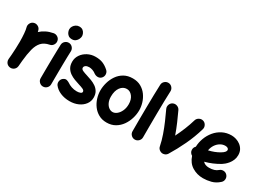

<svg xmlns="http://www.w3.org/2000/svg" viewBox="-35 -1531 3171 2350"><g transform="rotate(30 1551.0 -356.0)"><path d="M109.4 74.2Q99.6 73.2 90.8 69.8Q61 58.6 48.3 29.3Q40.5 11.7 42.5 -7.3Q43 -10.7 43 -14.6Q44.4 -28.8 45.7 -43.7Q46.9 -58.6 48.3 -73.2Q51.3 -116.2 53.5 -164.6Q55.7 -212.9 55.7 -259.8Q55.7 -320.8 51 -374.5Q46.4 -428.2 38.6 -453.1Q30.3 -481.9 45.2 -509.5Q60.1 -537.1 88.9 -545.4Q117.7 -553.7 145.3 -539.1Q172.9 -524.4 181.2 -495.6Q184.6 -484.4 187 -472.2Q219.2 -502.4 262.2 -524.4Q305.2 -546.4 361.8 -557.1Q391.6 -562.5 417.7 -545.4Q443.8 -528.3 449.2 -498Q454.6 -468.3 437.5 -442.1Q420.4 -416 390.1 -410.6Q319.8 -397 281.7 -355Q243.7 -313 225.6 -242.4Q207.5 -171.9 197.8 -72.3Q194.8 -29.3 190.9 7.3Q189.9 17.1 186.5 25.9Q175.3 55.7 146 68.4Q128.4 76.2 109.4 74.2Z M502.9 -694.8Q502.9 -717.8 515.6 -738.5Q528.3 -759.3 549.3 -772.5Q570.3 -785.6 595.2 -785.6Q627 -785.6 645.8 -770.5Q664.6 -755.4 673.1 -734.9Q681.6 -714.4 681.6 -698.2Q681.6 -680.2 671.6 -658Q661.6 -635.7 641.8 -619.9Q622.1 -604 592.8 -604Q558.1 -604 538.6 -620.1Q519 -636.2 511 -657.5Q502.9 -678.7 502.9 -694.8ZM584.5 -548.3Q615.2 -546.9 635.7 -523.9Q656.2 -501 655.3 -470.7Q653.8 -437.5 652.6 -389.4Q651.4 -341.3 650.6 -286.4Q649.9 -231.4 649.4 -177.2Q648.9 -123 648.7 -76.7Q648.4 -30.3 648.4 0Q648.4 30.3 626.5 52.2Q604.5 74.2 573.7 74.2Q543.5 74.2 521.5 52.2Q499.5 30.3 499.5 0Q499.5 -31.2 499.8 -77.6Q500 -124 500.5 -178.5Q501 -232.9 502 -288.3Q502.9 -343.8 504.2 -392.8Q505.4 -441.9 506.8 -477.5Q508.3 -508.3 531.2 -528.8Q554.2 -549.3 584.5 -548.3Z M1150.9 -390.1Q1132.3 -366.2 1103.8 -363.3Q1075.2 -360.4 1047.4 -377.4Q1023.4 -396.5 997.3 -405.5Q971.2 -414.6 947.8 -414.6Q918.5 -414.6 899.9 -401.9Q881.3 -389.2 881.3 -370.1Q881.3 -348.6 908.9 -336.2Q936.5 -323.7 974.6 -312.5Q1006.8 -302.7 1042.5 -289.3Q1078.1 -275.9 1109.6 -254.6Q1141.1 -233.4 1160.9 -200.2Q1180.7 -167 1180.7 -117.7Q1180.7 -65.4 1149.4 -23.4Q1118.2 18.6 1064.7 42.7Q1011.2 66.9 943.8 66.9Q872.6 66.9 814 42Q755.4 17.1 721.7 -27.8Q705.1 -52.7 711.2 -83.5Q717.3 -114.3 742.7 -130.9Q767.6 -147.5 790.3 -140.4Q813 -133.3 828.1 -123Q850.1 -106.4 885.7 -94Q921.4 -81.5 961.4 -81.5Q989.3 -81.5 1010.3 -89.8Q1031.2 -98.1 1031.2 -114.3Q1031.2 -134.8 1004.6 -146.7Q978 -158.7 940.9 -169.4Q908.7 -179.2 872.6 -192.9Q836.4 -206.5 804.4 -228.5Q772.5 -250.5 752.4 -284.7Q732.4 -318.8 732.4 -370.1Q732.4 -423.3 762.5 -467.3Q792.5 -511.2 842.8 -537.6Q893.1 -564 953.1 -564Q1014.2 -564 1056.6 -546.4Q1099.1 -528.8 1138.2 -494.1Q1162.1 -475.1 1165.8 -444.6Q1169.4 -414.1 1150.9 -390.1Z M1480.5 -563Q1546.9 -563 1595.9 -535.4Q1645 -507.8 1677.2 -463.1Q1709.5 -418.5 1725.3 -365.7Q1741.2 -313 1741.2 -262.7Q1741.2 -207.5 1724.1 -149.7Q1707 -91.8 1672.9 -42.7Q1638.7 6.3 1587.2 36.6Q1535.6 66.9 1467.3 66.9Q1403.8 66.9 1355.2 40Q1306.6 13.2 1273.7 -31Q1240.7 -75.2 1223.9 -129.2Q1207 -183.1 1207 -237.3Q1207 -292 1223.1 -349.1Q1239.3 -406.2 1272.5 -454.8Q1305.7 -503.4 1357.4 -533.2Q1409.2 -563 1480.5 -563ZM1480.5 -414.6Q1427.2 -414.6 1391.8 -366.5Q1356.4 -318.4 1356.4 -237.3Q1356.4 -188.5 1372.6 -153.6Q1388.7 -118.7 1414.1 -100.1Q1439.5 -81.5 1467.3 -81.5Q1498 -81.5 1526.9 -105Q1555.7 -128.4 1574.2 -169.4Q1592.8 -210.4 1592.8 -262.7Q1592.8 -330.6 1559.8 -372.6Q1526.9 -414.6 1480.5 -414.6Z M1884.8 -733.4Q1915.5 -731.9 1936 -709Q1956.5 -686 1955.6 -655.8Q1952.6 -594.2 1950.9 -511.7Q1949.2 -429.2 1948.2 -338.4Q1947.3 -247.6 1947 -159.7Q1946.8 -71.8 1946.8 0Q1946.8 30.3 1924.8 52.2Q1902.8 74.2 1872.1 74.2Q1841.8 74.2 1819.8 52.2Q1797.9 30.3 1797.9 0Q1797.9 -72.3 1798.1 -160.2Q1798.3 -248 1799.6 -339.4Q1800.8 -430.7 1802.5 -514.6Q1804.2 -598.6 1807.1 -662.6Q1808.6 -693.4 1831.5 -713.9Q1854.5 -734.4 1884.8 -733.4Z M2054.7 -542Q2082.5 -554.7 2111.8 -543.9Q2141.1 -533.2 2154.3 -505.9Q2184.1 -442.4 2216.6 -367.9Q2249 -293.5 2276.4 -214.8Q2309.6 -281.7 2338.4 -352.3Q2367.2 -422.9 2388.2 -495.1Q2397 -523.9 2424.3 -538.8Q2451.7 -553.7 2480.5 -545.4Q2509.3 -537.1 2524.2 -509.5Q2539.1 -481.9 2530.8 -453.1Q2493.7 -324.7 2437 -205.6Q2380.4 -86.4 2316.9 17.1Q2301.8 41.5 2273.4 49.3Q2242.7 58.1 2214.4 40.8Q2186 23.4 2180.2 -7.8Q2166 -80.1 2139.6 -155.5Q2113.3 -231 2081.5 -304.2Q2049.8 -377.4 2019 -442.4Q2005.9 -470.2 2016.6 -499.8Q2027.3 -529.3 2054.7 -542Z M3051.8 -8.8Q3001.5 37.1 2943.4 52Q2885.3 66.9 2830.6 66.9Q2746.1 66.9 2677.2 24.9Q2608.4 -17.1 2579.6 -104.5Q2563.5 -113.3 2552.5 -129.2Q2541.5 -145 2540.5 -165Q2538.1 -199.7 2563.5 -224.1Q2565.4 -285.6 2587.6 -345.9Q2609.9 -406.2 2650.4 -455.3Q2690.9 -504.4 2748 -533.7Q2805.2 -563 2876 -563Q2907.2 -563 2940.4 -552.7Q2973.6 -542.5 3002 -521.2Q3030.3 -500 3047.9 -468.3Q3065.4 -436.5 3065.4 -393.1Q3065.4 -355 3052 -323Q3038.6 -291 3018.8 -266.6Q2999 -242.2 2979 -225.6Q2959 -209 2945.3 -200.7Q2897 -171.9 2846.4 -150.6Q2795.9 -129.4 2743.2 -115.7Q2772.9 -81.5 2830.6 -81.5Q2910.6 -81.5 2952.1 -119.1Q2975.1 -139.6 3005.9 -138.2Q3036.6 -136.7 3057.1 -113.8Q3077.6 -91.3 3076.2 -60.3Q3074.7 -29.3 3051.8 -8.8ZM2871.6 -414.6Q2835.4 -414.6 2802.2 -394.8Q2769 -375 2745.6 -340.1Q2722.2 -305.2 2714.8 -259.8Q2799.3 -279.3 2863.8 -317.4Q2897 -337.4 2909.2 -352.8Q2921.4 -368.2 2921.4 -380.9Q2921.4 -396.5 2908 -405.5Q2894.5 -414.6 2871.6 -414.6Z"/></g></svg>

Font: Mikhak ExtraBold
Style: Regular
Weight: 800
Designer: Amin Abedi
Version: Version 3.3